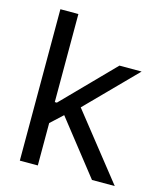

<svg xmlns="http://www.w3.org/2000/svg" viewBox="-107 -786 731 866"><g transform="rotate(15 258.5 -353.5)"><path d="M144.5 -295.9H161.1L390.6 -530.3H494.1L247.1 -279.3H239.3L145.5 -192.4ZM67.4 -707H151.4V0H67.4ZM199.2 -260.7 257.8 -319.3 510.7 0H404.3Z"/></g></svg>

Font: WEMIX Pretendard Variable
Style: Regular
Weight: 400
Designer: Base glyphs from Inter by Rasmus Andersson; Hangeul glyphs from Noto Sans CJK(Source Han Sans) by Jang Soo-young and Kan
Foundry: Kil Hyung-jin
Version: Version 1.000;Glyphs 3.2 (3208)